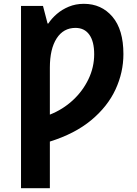

<svg xmlns="http://www.w3.org/2000/svg" viewBox="-20 -745 716 1005"><path d="M419 -725Q511 -725 568.5 -657.5Q626 -590 626 -462Q626 -366 584.5 -276.5Q543 -187 457.5 -116Q372 -45 241 -4V240H90V-714H205L229 -622H233Q250 -648 277 -671.5Q304 -695 340 -710Q376 -725 419 -725ZM375 -599Q312 -599 276.5 -544Q241 -489 241 -391V-145Q309 -172 361 -220Q413 -268 443 -330.5Q473 -393 473 -461Q473 -528 447.5 -563.5Q422 -599 375 -599Z"/></svg>

Font: Noto IKEA Simplified Chinese
Style: Bold
Weight: 700
Designer: Monotype Design Team
Foundry: Monotype Imaging Inc.
Version: Version 1.100